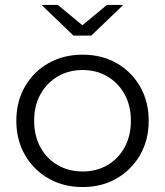

<svg xmlns="http://www.w3.org/2000/svg" viewBox="-20 -751 667 776"><path d="M314 5Q237 5 176.5 -29.5Q116 -64 81 -124.5Q46 -185 46 -263Q46 -341 81 -401.5Q116 -462 176.5 -496Q237 -530 314 -530Q391 -530 451 -496Q511 -462 546 -401.5Q581 -341 581 -263Q581 -185 546 -124.5Q511 -64 451 -29.5Q391 5 314 5ZM314 -58Q370 -58 414 -83.5Q458 -109 483.5 -155.5Q509 -202 509 -263Q509 -324 483.5 -370Q458 -416 414 -442Q370 -468 314 -468Q258 -468 213.5 -442Q169 -416 143.5 -370Q118 -324 118 -263Q118 -202 143.5 -155.5Q169 -109 213.5 -83.5Q258 -58 314 -58ZM277 -607 148 -731H214L313 -649L412 -731H478L349 -607Z"/></svg>

Font: Montserrat
Style: Regular
Weight: 400
Designer: Julieta Ulanovsky
Foundry: Julieta Ulanovsky
Version: Version 9.000; ttfautohint (v1.8.4.7-5d5b)